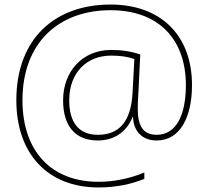

<svg xmlns="http://www.w3.org/2000/svg" viewBox="-20 -726 918 846"><path d="M826 -351C826 -569 690 -706 467 -706C222 -706 52 -556 52 -284C52 -49 190 100 414 100C490 100 558 86 616 62V34C552 61 481 75 414 75C204 75 79 -62 79 -284C79 -539 240 -681 467 -681C683 -681 799 -549 799 -351C799 -223 759 -132 670 -132C609 -132 587 -174 587 -246C587 -280 590 -317 591 -341L598 -486C560 -499 518 -506 470 -506C344 -506 258 -412 258 -284C258 -169 313 -107 411 -107C475 -107 535 -137 565 -212H566C568 -144 610 -107 670 -107C776 -107 826 -214 826 -351ZM285 -284C285 -405 361 -481 470 -481C511 -481 543 -476 572 -466L564 -316C557 -189 504 -132 411 -132C326 -132 285 -188 285 -284Z"/></svg>

Font: Noto Sans Malayalam Thin
Style: Regular
Weight: 100
Designer: Jelle Bosma - Monotype Design Team
Foundry: Monotype Imaging Inc.
Version: Version 2.104